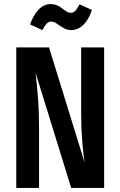

<svg xmlns="http://www.w3.org/2000/svg" viewBox="-20 -924 592 944"><path d="M492 0H330L155 -566Q163 -494 167.5 -433.5Q172 -373 172 -290V0H60V-691H221L396 -125Q390 -161 384.5 -227Q379 -293 379 -361V-691H492ZM275 -797Q260 -808 251 -813Q242 -818 232 -818Q219 -818 210 -808.5Q201 -799 188 -776L128 -804Q144 -850 170 -877Q196 -904 230 -904Q259 -904 285 -883Q301 -871 309.5 -866Q318 -861 328 -861Q341 -861 350.5 -871Q360 -881 371 -903L432 -875Q416 -827 389.5 -801.5Q363 -776 330 -776Q314 -776 302 -781.5Q290 -787 275 -797Z"/></svg>

Font: Fira Sans Compressed Medium
Style: Regular
Weight: 500
Width: 1
Designer: bBox Type GmbH & Carrois Corporate GbR & Edenspiekermann AG
Foundry: bBox Type GmbH & Carrois Corporate GbR & Edenspiekermann AG
Version: Version 4.301